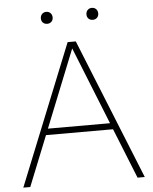

<svg xmlns="http://www.w3.org/2000/svg" viewBox="-60 -958 802 1007"><g transform="rotate(-5 341.0 -454.0)"><path d="M623 0 517 -264H164L58 0H21.5L319.5 -740H362.5L661 0ZM177 -297H504L340.5 -705ZM190.5 -876Q190.5 -890 199.2 -899Q208 -908 221.5 -908Q235 -908 243.8 -899Q252.5 -890 252.5 -876Q252.5 -862 243.8 -853.5Q235 -845 221.5 -845Q208 -845 199.2 -853.5Q190.5 -862 190.5 -876ZM430.5 -876Q430.5 -890 439.2 -899Q448 -908 461.5 -908Q475 -908 483.8 -899Q492.5 -890 492.5 -876Q492.5 -862 483.8 -853.5Q475 -845 461.5 -845Q448 -845 439.2 -853.5Q430.5 -862 430.5 -876Z"/></g></svg>

Font: Encode Sans Semi Expanded Thin
Style: Regular
Weight: 250
Width: 6
Designer: Multiple Designers
Foundry: Impallari Type
Version: Version 2.000